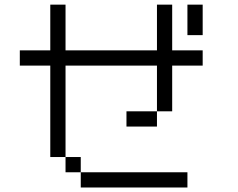

<svg xmlns="http://www.w3.org/2000/svg" viewBox="-20 -887 1040 840"><path d="M733.3 -866.7V-666.7H866.7V-600H733.3V-400H666.7V-600H266.7V-200H200V-600H66.7V-666.7H200V-866.7H266.7V-666.7H666.7V-866.7ZM866.7 -733.3H800V-866.7H866.7ZM266.7 -133.3V-200H333.3V-133.3ZM533.3 -333.3V-400H666.7V-333.3ZM800 -133.3V-66.7H333.3V-133.3Z"/></svg>

Font: Galmuri14 Regular
Style: Regular
Weight: 400
Designer: Lee Minseo (quiple)
Version: Version 2.399;hotconv 1.1.1;makeotfexe 2.6.0 DEVELOPMENT